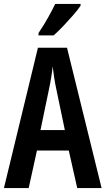

<svg xmlns="http://www.w3.org/2000/svg" viewBox="-20 -957 537 977"><path d="M373 0 330 -191H168L126 0H0L173 -714H321L497 0ZM267 -501Q260 -533 255.5 -563.5Q251 -594 248 -619Q243 -568 229 -502L186 -295H310ZM390 -928Q377 -908 353 -880.5Q329 -853 302.5 -825Q276 -797 253 -777H176V-789Q203 -829 224 -866.5Q245 -904 261 -937H390Z"/></svg>

Font: Noto Sans Khmer UI ExtraCondensed SemiBold
Style: Regular
Weight: 600
Width: 2
Designer: Danh Hong and the Monotype Design Team
Foundry: Monotype Imaging Inc.
Version: Version 2.002; ttfautohint (v1.8.4.7-5d5b)